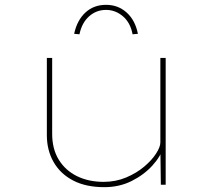

<svg xmlns="http://www.w3.org/2000/svg" viewBox="-20 -765 873 795"><path d="M412 10Q336 10 283 -17.5Q230 -45 202 -94Q174 -143 174 -205V-525H196V-211Q196 -148 223.5 -103.5Q251 -59 299 -35.5Q347 -12 409 -12Q459 -12 502 -30Q545 -48 577 -75Q609 -102 626.5 -129.5Q644 -157 644 -175V-525H666V0H646L644 -153L657 -157Q646 -118 611 -79.5Q576 -41 525 -15.5Q474 10 412 10ZM309 -623 287 -625Q299 -681 333.5 -713Q368 -745 419 -745Q469 -745 504.5 -713Q540 -681 551 -625L529 -623Q520 -671 489 -697.5Q458 -724 419 -724Q379 -724 349 -697.5Q319 -671 309 -623Z"/></svg>

Font: Lexend Tera Thin
Style: Regular
Weight: 250
Version: Version 1.007